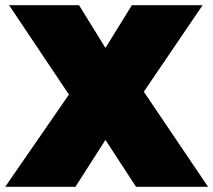

<svg xmlns="http://www.w3.org/2000/svg" viewBox="-25 -721 823 741"><path d="M10 -701H280L382 -536L484 -701H757L530 -367L778 0H500L382 -181L266 0H-5L241 -356Z"/></svg>

Font: Alexandria Black
Style: Regular
Weight: 900
Designer: Mohamed Gaber
Foundry: Kief Type Foundry
Version: Version 5.100